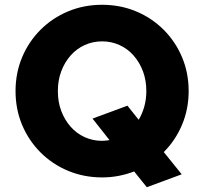

<svg xmlns="http://www.w3.org/2000/svg" viewBox="-20 -731 854 803"><path d="M594 52 541 -14Q510 -2 476.5 4.5Q443 11 407 11Q331 11 265 -16.5Q199 -44 149.5 -93.5Q100 -143 72.5 -208.5Q45 -274 45 -350Q45 -426 72.5 -491.5Q100 -557 149.5 -606.5Q199 -656 265 -683.5Q331 -711 407 -711Q483 -711 549 -683.5Q615 -656 664.5 -606.5Q714 -557 741.5 -491.5Q769 -426 769 -350Q769 -275 741.5 -209.5Q714 -144 665 -95L740 -2ZM407 -142Q415 -142 423 -143Q431 -144 438 -145L367 -235L513 -289L560 -230Q575 -255 583.5 -285.5Q592 -316 592 -350Q592 -395 578 -432.5Q564 -470 539 -498.5Q514 -527 480 -542.5Q446 -558 407 -558Q368 -558 334 -542.5Q300 -527 275 -498.5Q250 -470 236 -432.5Q222 -395 222 -350Q222 -305 236 -267.5Q250 -230 275 -201.5Q300 -173 334 -157.5Q368 -142 407 -142Z"/></svg>

Font: Red Hat Text
Style: Bold
Weight: 700
Designer: Pentagram, MCKL
Foundry: MCKL
Version: Version 1.030